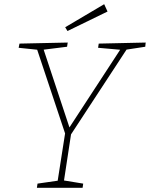

<svg xmlns="http://www.w3.org/2000/svg" viewBox="-20 -896 715 916"><path d="M156 0 159 -20 263 -35 254 -26 292 -269 294 -249 155 -666 165 -658 69 -668 73 -688 303 -693 300 -673 180 -658 186 -666 314 -280H306L558 -666L561 -658L448 -668L451 -688L675 -693L673 -673L575 -658L588 -666L315 -249L321 -269L284 -26L279 -36L377 -20L374 0ZM302 -748 291 -766 477 -876 493 -841Z"/></svg>

Font: Bitter Thin ExtraLight
Style: Italic
Weight: 250
Italic angle: -9°
Version: Version 2.002